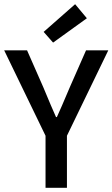

<svg xmlns="http://www.w3.org/2000/svg" viewBox="-23 -895 536 915"><path d="M0 0ZM194 -248 -3 -655H106L183 -480Q224 -381 244 -337H248L272 -391Q303 -463 310 -480L387 -655H493L296 -248V0H194ZM185 -743 335 -875 391 -808 230 -692Z"/></svg>

Font: Assistant SemiBold
Style: Regular
Weight: 600
Designer: Hebrew By Ben Nathan, Latin by Paul Hunt
Version: Version 2.001; ttfautohint (v1.6)